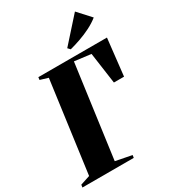

<svg xmlns="http://www.w3.org/2000/svg" viewBox="-251 -1099 1074 1213"><g transform="rotate(-30 286.0 -493.0)"><path d="M-17.5 0 -14.5 -19 55.5 -42 145.5 -706.5 87.5 -724 90 -743H590.5L560.5 -475H486.5L454.5 -702L334.5 -717L242.5 -42L360 -19L357 0ZM355.5 -793 339.5 -810 497.5 -986.5 581.5 -894.5Q551 -870 512.2 -850.5Q473.5 -831 433 -816.8Q392.5 -802.5 355.5 -793Z"/></g></svg>

Font: Merriweather 144pt Black
Style: Italic
Weight: 900
Italic angle: -7.8°
Version: Version 2.101